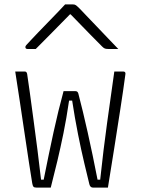

<svg xmlns="http://www.w3.org/2000/svg" viewBox="-20 -850 640 870"><path d="M268 -437H322Q332 -437 335 -426Q355 -350 377.5 -249.5Q400 -149 422 -36H434Q449 -176 465.5 -294.5Q482 -413 498 -526H538Q551 -526 548 -512Q539 -444 525.5 -357Q512 -270 497.5 -177.5Q483 -85 469 0H401Q389 0 385 -15Q376 -52 362 -110.5Q348 -169 333.5 -242Q319 -315 307 -394H293Q281 -312 267.5 -246Q254 -180 240 -121Q226 -62 210 0H145Q135 0 131.5 -4Q128 -8 126 -20Q120 -56 111 -115Q102 -174 91.5 -245Q81 -316 70 -389Q59 -462 49 -526H92Q101 -526 103 -515Q108 -483 115.5 -428Q123 -373 132 -306Q141 -239 150 -169Q159 -99 166 -36H178Q201 -152 222.5 -250.5Q244 -349 268 -437ZM275 -830H311Q319 -830 324.5 -826Q330 -822 344 -808Q352 -799 372 -778.5Q392 -758 417.5 -731Q443 -704 469 -677Q495 -650 516 -628H472Q461 -628 455.5 -630Q450 -632 443 -639Q429 -653 390.5 -692Q352 -731 300 -785H297Q245 -732 208 -694.5Q171 -657 142 -628H105Q95 -628 95 -637Q95 -641 99 -645.5Q103 -650 117 -665Q130 -679 151.5 -701.5Q173 -724 197.5 -749Q222 -774 243 -796Q264 -818 275 -830Z"/></svg>

Font: Recursive Mn Lnr St Lt
Style: Regular
Weight: 300
Monospace: yes
Version: Version 1.079;hotconv 1.0.112;makeotfexe 2.5.65598; ttfautoh